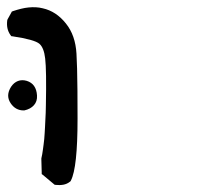

<svg xmlns="http://www.w3.org/2000/svg" viewBox="-37 -392 557 539"><path d="M113.8 124.5 83.5 99.1 80.1 96.7V92.3L79.1 55.2V53.7V52.7Q80.6 47.4 81.5 41Q82.5 34.7 83.5 27.8Q84.5 21 85.4 13.7Q86.4 6.3 87.2 -1.7Q87.9 -9.8 88.4 -18.3Q88.9 -26.9 89.4 -35.9Q89.8 -44.9 90.3 -54.7Q90.8 -64.5 91.3 -75Q91.8 -85.4 91.8 -96.2Q93.8 -194.8 89.8 -228Q86.4 -257.8 73.7 -269Q60.1 -280.8 -1.5 -290L-5.4 -290.5L-7.8 -293.9Q-20 -311 -16.6 -335.4L-16.1 -336.9L-15.1 -338.9L-5.4 -356.4L-3.9 -359.4L-0.5 -360.8Q11.2 -364.7 22.2 -367.4Q33.2 -370.1 43.5 -371.1Q53.7 -372.1 63.7 -371.6Q73.7 -371.1 83 -368.7Q120.6 -360.4 147.9 -326.2Q174.8 -293 177.7 -241.2Q178.7 -225.1 179.4 -199.2Q180.2 -173.3 180.4 -138.2Q180.7 -103 180.7 -58.1Q180.7 78.6 162.1 114.7L161.1 116.7L159.2 118.2Q151.4 124.5 140.9 126.5Q130.4 128.4 118.7 127L116.2 126.5ZM29.3 -82Q6.3 -82 -7.3 -102.5Q-21.5 -124 -5.9 -148.4Q2 -160.2 13.4 -164.6Q24.9 -168.9 38.1 -165Q64.9 -156.7 66.9 -124Q67.9 -107.4 58.3 -96.7Q48.8 -85.9 31.2 -82H30.3Z"/></svg>

Font: NaikaiFont
Style: Bold
Weight: 700
Version: Version 1.89